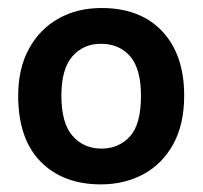

<svg xmlns="http://www.w3.org/2000/svg" viewBox="-20 -762 518 491"><path d="M238 -290.5Q141 -290.5 83.8 -348.8Q26.5 -407 26.5 -517.5Q26.5 -587 54 -637.2Q81.5 -687.5 129.5 -714.5Q177.5 -741.5 239.5 -741.5Q339 -741.5 395 -681.8Q451 -622 451 -517.5Q451 -444 423 -393.2Q395 -342.5 346.8 -316.5Q298.5 -290.5 238 -290.5ZM239.5 -382Q283.5 -382 312 -412.8Q340.5 -443.5 340.5 -517.5Q340.5 -586 312.8 -618Q285 -650 238 -650Q193.5 -650 165.2 -618Q137 -586 137 -517.5Q137 -447 165.5 -414.5Q194 -382 239.5 -382Z"/></svg>

Font: Spline Sans Medium
Style: Regular
Weight: 500
Designer: Eben Sorkin, Mirko Velimirovic
Foundry: Sorkin Type
Version: Version 1.000; ttfautohint (v1.8.3)